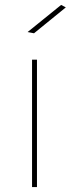

<svg xmlns="http://www.w3.org/2000/svg" viewBox="-20 -759 287 779"><path d="M110 -517H130V0H110ZM228 -739 247 -729 118 -624 92 -629Z"/></svg>

Font: Alexandria Thin
Style: Regular
Weight: 250
Designer: Mohamed Gaber
Foundry: Kief Type Foundry
Version: Version 5.100